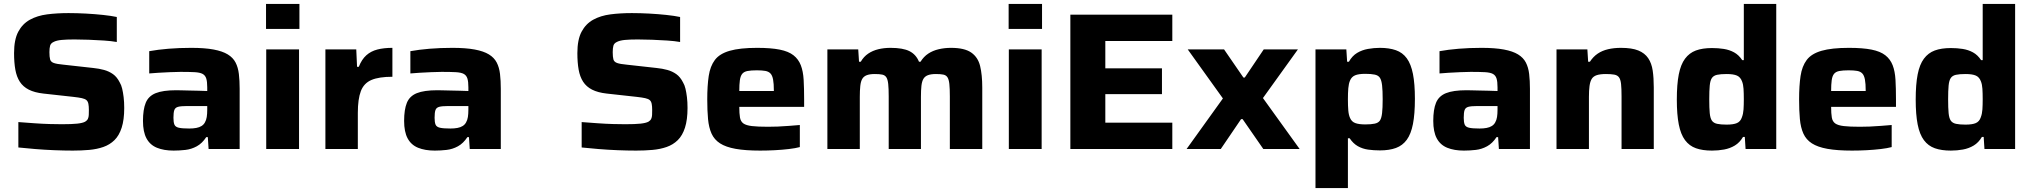

<svg xmlns="http://www.w3.org/2000/svg" viewBox="-20 -763 10405 983"><path d="M353 8Q309 8 258.5 6Q208 4 160 0Q112 -4 74 -8V-138Q114 -135 155.5 -132Q197 -129 234 -128Q271 -127 297 -127Q348 -127 375.5 -130Q403 -133 416 -140Q426 -146 430 -154.5Q434 -163 434.5 -174.5Q435 -186 435 -200Q435 -219 432.5 -231.5Q430 -244 422.5 -250.5Q415 -257 399 -260.5Q383 -264 356 -267L202 -284Q157 -289 127.5 -304Q98 -319 81.5 -344.5Q65 -370 58.5 -406.5Q52 -443 52 -491Q52 -560 73.5 -600.5Q95 -641 133 -662Q171 -683 221.5 -689.5Q272 -696 331 -696Q374 -696 420 -693.5Q466 -691 508 -686.5Q550 -682 578 -676V-548Q550 -553 512 -555.5Q474 -558 434.5 -559.5Q395 -561 361 -561Q320 -561 295 -558.5Q270 -556 256 -549Q240 -542 236.5 -529Q233 -516 233 -496Q233 -472 236.5 -459Q240 -446 255.5 -440.5Q271 -435 304 -432L457 -415Q487 -412 512.5 -405Q538 -398 558.5 -383.5Q579 -369 593 -341Q601 -328 605.5 -309Q610 -290 613 -265.5Q616 -241 616 -210Q616 -150 603 -109.5Q590 -69 566 -45.5Q542 -22 509 -10.5Q476 1 436.5 4.5Q397 8 353 8Z M869 8Q819 8 783.5 -6.5Q748 -21 730 -54.5Q712 -88 712 -144Q712 -202 726 -236.5Q740 -271 777 -286Q814 -301 882 -301Q891 -301 909.5 -300.5Q928 -300 951 -299.5Q974 -299 997.5 -298.5Q1021 -298 1041 -297V-316Q1041 -345 1036 -361Q1031 -377 1017.5 -384.5Q1004 -392 976.5 -393.5Q949 -395 904 -395Q880 -395 850 -393.5Q820 -392 791.5 -390.5Q763 -389 744 -387V-501Q788 -509 842.5 -513.5Q897 -518 959 -518Q1028 -518 1073.5 -509.5Q1119 -501 1146 -484.5Q1173 -468 1186 -443Q1199 -418 1203 -384Q1207 -350 1207 -308V0H1048L1044 -61H1036Q1015 -29 987.5 -14Q960 1 929.5 4.5Q899 8 869 8ZM949 -105Q969 -105 985 -108Q1001 -111 1012 -118Q1023 -125 1029 -136Q1036 -148 1038.5 -164Q1041 -180 1041 -201V-220H935Q906 -220 891.5 -216Q877 -212 872.5 -199.5Q868 -187 868 -160Q868 -137 873 -125Q878 -113 895.5 -109Q913 -105 949 -105Z M1342 -615V-743H1513V-615ZM1343 0V-510H1511V0Z M1646 0V-510H1804L1808 -421H1817Q1832 -459 1855.5 -480Q1879 -501 1912 -509.5Q1945 -518 1989 -518V-370Q1920 -370 1881.5 -353.5Q1843 -337 1827.5 -296.5Q1812 -256 1812 -185V0Z M2206 8Q2156 8 2120.5 -6.5Q2085 -21 2067 -54.5Q2049 -88 2049 -144Q2049 -202 2063 -236.5Q2077 -271 2114 -286Q2151 -301 2219 -301Q2228 -301 2246.5 -300.5Q2265 -300 2288 -299.5Q2311 -299 2334.5 -298.5Q2358 -298 2378 -297V-316Q2378 -345 2373 -361Q2368 -377 2354.5 -384.5Q2341 -392 2313.5 -393.5Q2286 -395 2241 -395Q2217 -395 2187 -393.5Q2157 -392 2128.5 -390.5Q2100 -389 2081 -387V-501Q2125 -509 2179.5 -513.5Q2234 -518 2296 -518Q2365 -518 2410.5 -509.5Q2456 -501 2483 -484.5Q2510 -468 2523 -443Q2536 -418 2540 -384Q2544 -350 2544 -308V0H2385L2381 -61H2373Q2352 -29 2324.5 -14Q2297 1 2266.5 4.5Q2236 8 2206 8ZM2286 -105Q2306 -105 2322 -108Q2338 -111 2349 -118Q2360 -125 2366 -136Q2373 -148 2375.5 -164Q2378 -180 2378 -201V-220H2272Q2243 -220 2228.5 -216Q2214 -212 2209.5 -199.5Q2205 -187 2205 -160Q2205 -137 2210 -125Q2215 -113 2232.5 -109Q2250 -105 2286 -105Z M3237 8Q3193 8 3142.5 6Q3092 4 3044 0Q2996 -4 2958 -8V-138Q2998 -135 3039.5 -132Q3081 -129 3118 -128Q3155 -127 3181 -127Q3232 -127 3259.5 -130Q3287 -133 3300 -140Q3310 -146 3314 -154.5Q3318 -163 3318.5 -174.5Q3319 -186 3319 -200Q3319 -219 3316.5 -231.5Q3314 -244 3306.5 -250.5Q3299 -257 3283 -260.5Q3267 -264 3240 -267L3086 -284Q3041 -289 3011.5 -304Q2982 -319 2965.5 -344.5Q2949 -370 2942.5 -406.5Q2936 -443 2936 -491Q2936 -560 2957.5 -600.5Q2979 -641 3017 -662Q3055 -683 3105.5 -689.5Q3156 -696 3215 -696Q3258 -696 3304 -693.5Q3350 -691 3392 -686.5Q3434 -682 3462 -676V-548Q3434 -553 3396 -555.5Q3358 -558 3318.5 -559.5Q3279 -561 3245 -561Q3204 -561 3179 -558.5Q3154 -556 3140 -549Q3124 -542 3120.5 -529Q3117 -516 3117 -496Q3117 -472 3120.5 -459Q3124 -446 3139.5 -440.5Q3155 -435 3188 -432L3341 -415Q3371 -412 3396.5 -405Q3422 -398 3442.5 -383.5Q3463 -369 3477 -341Q3485 -328 3489.5 -309Q3494 -290 3497 -265.5Q3500 -241 3500 -210Q3500 -150 3487 -109.5Q3474 -69 3450 -45.5Q3426 -22 3393 -10.5Q3360 1 3320.5 4.5Q3281 8 3237 8Z M3872 8Q3796 8 3746 -1Q3696 -10 3666.5 -29Q3637 -48 3623 -79Q3609 -110 3605 -153.5Q3601 -197 3601 -254Q3601 -324 3608.5 -374Q3616 -424 3640 -456Q3664 -488 3716 -503Q3768 -518 3856 -518Q3927 -518 3972 -509Q4017 -500 4042.5 -480Q4068 -460 4080 -429Q4092 -398 4094.5 -354.5Q4097 -311 4097 -254V-216H3765Q3765 -182 3768.5 -161.5Q3772 -141 3786 -131Q3800 -121 3830 -117.5Q3860 -114 3912 -114Q3934 -114 3962 -115Q3990 -116 4019.5 -118.5Q4049 -121 4075 -123V-10Q4053 -4 4019 0Q3985 4 3947 6Q3909 8 3872 8ZM3942 -279V-299Q3942 -335 3938 -356Q3934 -377 3924.5 -387Q3915 -397 3898 -400Q3881 -403 3855 -403Q3825 -403 3807 -399.5Q3789 -396 3780 -385Q3771 -374 3768 -352.5Q3765 -331 3765 -297H3960Z M4216 0V-510H4374L4378 -447H4387Q4402 -473 4425 -488.5Q4448 -504 4477 -511Q4506 -518 4539 -518Q4603 -518 4636.5 -501Q4670 -484 4685 -447H4693Q4709 -473 4732.5 -488.5Q4756 -504 4786 -511Q4816 -518 4849 -518Q4918 -518 4952.5 -494Q4987 -470 4998 -425Q5009 -380 5009 -314V0H4843V-269Q4843 -310 4840.5 -333Q4838 -356 4831 -367Q4824 -378 4810 -381Q4796 -384 4772 -384Q4746 -384 4730.5 -378Q4715 -372 4707.5 -359Q4700 -346 4697.5 -323.5Q4695 -301 4695 -267V0H4530V-269Q4530 -310 4527.5 -333Q4525 -356 4518 -367Q4511 -378 4497 -381Q4483 -384 4459 -384Q4433 -384 4417.5 -378Q4402 -372 4394.5 -359Q4387 -346 4384.5 -323Q4382 -300 4382 -267V0Z M5144 -615V-743H5315V-615ZM5145 0V-510H5313V0Z M5460 0V-688H5982V-553H5639V-413H5929V-281H5639V-135H5982V0Z M6055 0 6241 -259 6061 -510H6247L6346 -366H6353L6450 -510H6625L6446 -261L6634 0H6448L6342 -153H6334L6230 0Z M6715 200V-510H6873L6877 -447H6886Q6903 -477 6928 -492Q6953 -507 6983.5 -512.5Q7014 -518 7045 -518Q7092 -518 7126.5 -506Q7161 -494 7182.5 -464.5Q7204 -435 7214 -384.5Q7224 -334 7224 -257Q7224 -179 7214 -128Q7204 -77 7182.5 -47.5Q7161 -18 7127 -5.5Q7093 7 7045 7Q7013 7 6984.5 3Q6956 -1 6932 -14.5Q6908 -28 6890 -55H6881V200ZM6970 -126Q7000 -126 7018.5 -130Q7037 -134 7045 -146Q7053 -158 7056 -184Q7059 -210 7059 -255Q7059 -300 7056 -326Q7053 -352 7045 -364.5Q7037 -377 7018.5 -381Q7000 -385 6970 -385Q6936 -385 6918 -377.5Q6900 -370 6892 -351Q6885 -335 6883 -311Q6881 -287 6881 -255Q6881 -221 6883 -197.5Q6885 -174 6892 -159Q6900 -140 6918.5 -133Q6937 -126 6970 -126Z M7475 8Q7425 8 7389.5 -6.5Q7354 -21 7336 -54.5Q7318 -88 7318 -144Q7318 -202 7332 -236.5Q7346 -271 7383 -286Q7420 -301 7488 -301Q7497 -301 7515.5 -300.5Q7534 -300 7557 -299.5Q7580 -299 7603.5 -298.5Q7627 -298 7647 -297V-316Q7647 -345 7642 -361Q7637 -377 7623.5 -384.5Q7610 -392 7582.5 -393.5Q7555 -395 7510 -395Q7486 -395 7456 -393.5Q7426 -392 7397.5 -390.5Q7369 -389 7350 -387V-501Q7394 -509 7448.5 -513.5Q7503 -518 7565 -518Q7634 -518 7679.5 -509.5Q7725 -501 7752 -484.5Q7779 -468 7792 -443Q7805 -418 7809 -384Q7813 -350 7813 -308V0H7654L7650 -61H7642Q7621 -29 7593.5 -14Q7566 1 7535.5 4.5Q7505 8 7475 8ZM7555 -105Q7575 -105 7591 -108Q7607 -111 7618 -118Q7629 -125 7635 -136Q7642 -148 7644.5 -164Q7647 -180 7647 -201V-220H7541Q7512 -220 7497.5 -216Q7483 -212 7478.5 -199.5Q7474 -187 7474 -160Q7474 -137 7479 -125Q7484 -113 7501.5 -109Q7519 -105 7555 -105Z M7949 0V-510H8107L8111 -447H8120Q8137 -473 8160 -488.5Q8183 -504 8213 -511Q8243 -518 8279 -518Q8335 -518 8368 -504.5Q8401 -491 8418.5 -465Q8436 -439 8441.5 -401.5Q8447 -364 8447 -315V0H8282V-269Q8282 -310 8279.5 -333Q8277 -356 8269 -367Q8261 -378 8244.5 -381Q8228 -384 8202 -384Q8172 -384 8154.5 -378Q8137 -372 8129 -358.5Q8121 -345 8118 -322.5Q8115 -300 8115 -267V0Z M8745 8Q8697 8 8663 -4Q8629 -16 8607 -45.5Q8585 -75 8575 -126Q8565 -177 8565 -253Q8565 -331 8575 -382Q8585 -433 8607 -462.5Q8629 -492 8662.5 -504.5Q8696 -517 8745 -517Q8777 -517 8805.5 -512.5Q8834 -508 8858 -495Q8882 -482 8900 -455H8908V-743H9074V0H8917L8913 -62H8904Q8887 -33 8862 -18Q8837 -3 8807 2.5Q8777 8 8745 8ZM8820 -125Q8855 -125 8873 -133Q8891 -141 8898 -162Q8905 -180 8906.5 -202.5Q8908 -225 8908 -255Q8908 -286 8906.5 -308.5Q8905 -331 8899 -346Q8891 -368 8873 -376Q8855 -384 8820 -384Q8789 -384 8771 -380Q8753 -376 8744.5 -363.5Q8736 -351 8733.5 -325Q8731 -299 8731 -255Q8731 -210 8733.5 -184Q8736 -158 8744.5 -145.5Q8753 -133 8771.5 -129Q8790 -125 8820 -125Z M9462 8Q9386 8 9336 -1Q9286 -10 9256.5 -29Q9227 -48 9213 -79Q9199 -110 9195 -153.5Q9191 -197 9191 -254Q9191 -324 9198.5 -374Q9206 -424 9230 -456Q9254 -488 9306 -503Q9358 -518 9446 -518Q9517 -518 9562 -509Q9607 -500 9632.5 -480Q9658 -460 9670 -429Q9682 -398 9684.5 -354.5Q9687 -311 9687 -254V-216H9355Q9355 -182 9358.5 -161.5Q9362 -141 9376 -131Q9390 -121 9420 -117.5Q9450 -114 9502 -114Q9524 -114 9552 -115Q9580 -116 9609.5 -118.5Q9639 -121 9665 -123V-10Q9643 -4 9609 0Q9575 4 9537 6Q9499 8 9462 8ZM9532 -279V-299Q9532 -335 9528 -356Q9524 -377 9514.5 -387Q9505 -397 9488 -400Q9471 -403 9445 -403Q9415 -403 9397 -399.5Q9379 -396 9370 -385Q9361 -374 9358 -352.5Q9355 -331 9355 -297H9550Z M9968 8Q9920 8 9886 -4Q9852 -16 9830 -45.5Q9808 -75 9798 -126Q9788 -177 9788 -253Q9788 -331 9798 -382Q9808 -433 9830 -462.5Q9852 -492 9885.5 -504.5Q9919 -517 9968 -517Q10000 -517 10028.5 -512.5Q10057 -508 10081 -495Q10105 -482 10123 -455H10131V-743H10297V0H10140L10136 -62H10127Q10110 -33 10085 -18Q10060 -3 10030 2.5Q10000 8 9968 8ZM10043 -125Q10078 -125 10096 -133Q10114 -141 10121 -162Q10128 -180 10129.5 -202.5Q10131 -225 10131 -255Q10131 -286 10129.5 -308.5Q10128 -331 10122 -346Q10114 -368 10096 -376Q10078 -384 10043 -384Q10012 -384 9994 -380Q9976 -376 9967.5 -363.5Q9959 -351 9956.5 -325Q9954 -299 9954 -255Q9954 -210 9956.5 -184Q9959 -158 9967.5 -145.5Q9976 -133 9994.5 -129Q10013 -125 10043 -125Z"/></svg>

Font: Saira SemiExpanded
Style: Bold
Weight: 700
Width: 6
Designer: Hector Gatti with collaboration of the Omnibus-Type team
Foundry: Omnibus-Type
Version: Version 1.101